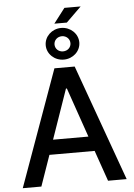

<svg xmlns="http://www.w3.org/2000/svg" viewBox="-68 -1147 836 1197"><g transform="rotate(-5 350.0 -548.5)"><path d="M141.3 0 208.5 -192.5H491.5L558.6 0H675.1L413.4 -727.3H286.6L24.9 0ZM239.3 -284.8 347.3 -595.2H353L460.6 -284.8ZM245 -875C245 -820.3 291.9 -776.3 350.1 -776.3C408 -776.3 455.3 -820.3 455.3 -875C455.3 -929.7 408 -974.4 350.1 -974.4C291.9 -974.4 245 -929.7 245 -875ZM300.1 -875C300.1 -901.3 321.4 -922.6 350.1 -922.6C378.6 -922.6 399.9 -901.3 399.9 -875C399.9 -848.7 378.6 -827.8 350.1 -827.8C321.4 -827.4 300.1 -848.7 300.1 -875ZM310.4 -1004.6H388.5L483 -1097.3H381.4Z"/></g></svg>

Font: Margiela Sans Medium
Style: Regular
Weight: 500
Designer: Stefan Endress, Andreas Faust
Version: Version 1.100;FEAKit 1.0